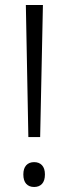

<svg xmlns="http://www.w3.org/2000/svg" viewBox="-20 -734 285 765"><path d="M140 -188H93L83 -714H151ZM73 -39Q73 -63 84.5 -75.5Q96 -88 116 -88Q136 -88 147.5 -75.5Q159 -63 159 -39Q159 -14 147.5 -1.5Q136 11 116 11Q96 11 84.5 -1.5Q73 -14 73 -39Z"/></svg>

Font: Noto Sans Display Light
Style: Regular
Weight: 300
Designer: Monotype Design Team
Foundry: Monotype Imaging Inc.
Version: Version 2.003